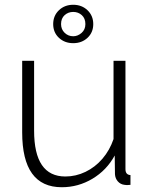

<svg xmlns="http://www.w3.org/2000/svg" viewBox="-20 -775 627 805"><path d="M73 -220V-520H123V-227Q123 -35 254 -35Q298 -35 338.5 -54.5Q379 -74 409.5 -109.5Q440 -145 456 -192V-520H506V-66Q506 -42 527 -41V0Q510 2 502 0Q485 -2 474 -14.5Q463 -27 462 -45L461 -123Q427 -61 367.5 -25.5Q308 10 239 10Q73 10 73 -220ZM203 -674Q203 -709 227 -732Q251 -755 287 -755Q323 -755 347 -732Q371 -709 371 -674Q371 -639 347 -616.5Q323 -594 287 -594Q251 -594 227 -616.5Q203 -639 203 -674ZM287 -725Q266 -725 251 -711.5Q236 -698 236 -674Q236 -652 251 -637.5Q266 -623 287 -623Q306 -623 322 -637Q338 -651 338 -674Q338 -698 323 -711.5Q308 -725 287 -725Z"/></svg>

Font: Raleway Light
Style: Regular
Weight: 300
Designer: Matt McInerney, Pablo Impallari, Rodrigo Fuenzalida
Foundry: Matt McInerney, Pablo Impallari, Rodrigo Fuenzalida
Version: Version 4.026